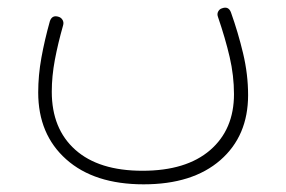

<svg xmlns="http://www.w3.org/2000/svg" viewBox="-20 -253 743 498"><path d="M352.5 225.1Q224.6 225.1 151.9 160.4Q79.1 95.7 79.1 -13.2Q79.1 -57.6 87.4 -103.5Q95.7 -149.4 109.4 -198.2Q115.2 -214.8 131.8 -209.5Q138.7 -207.5 142.3 -201.2Q146 -194.8 143.6 -187Q130.4 -140.6 122.3 -97.9Q114.3 -55.2 114.3 -15.1Q114.3 81.1 175.3 135.5Q236.3 189.9 349.6 189.9Q462.9 189.9 524.9 136.5Q586.9 83 586.9 -8.8Q586.9 -56.6 575.7 -105Q564.5 -153.3 545.4 -209Q542.5 -216.8 545.9 -223.1Q549.3 -229.5 555.7 -231.4Q572.8 -237.8 579.1 -220.7Q597.7 -168.5 610.6 -114.3Q623.5 -60.1 623.5 -6.3Q623.5 99.6 551.5 162.4Q479.5 225.1 352.5 225.1Z"/></svg>

Font: Mikhak-FD ExtraLight
Style: Regular
Weight: 200
Designer: Amin Abedi
Version: Version 3.2